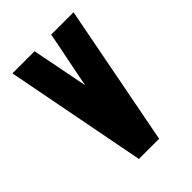

<svg xmlns="http://www.w3.org/2000/svg" viewBox="-145 -510 571 571"><g transform="rotate(-45 140.5 -225.0)"><path d="M105 -448 140 -270Q148 -313 157.5 -359Q167 -405 175 -448H269L183 -2H98L12 -448Z"/></g></svg>

Font: Fundamental  Brigade Condensed
Style: Regular
Weight: 400
Width: 3
Designer: Peter Wiegel, original typeface by Carl Albert Fahrenwaldt 1901
Foundry: Peter Wiegel
Version: Version 0.000 2012 initial release